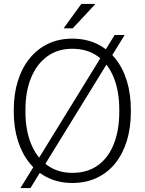

<svg xmlns="http://www.w3.org/2000/svg" viewBox="-20 -917 736 973"><path d="M346.7 10.3Q279.3 10.3 224.6 -15.6Q169.9 -41.5 130.9 -89.4Q91.8 -137.2 70.8 -203.4Q49.8 -269.5 49.8 -350.6V-359.9Q49.8 -440.9 70.6 -507.1Q91.3 -573.2 130.4 -621.3Q169.4 -669.4 224.1 -695.3Q278.8 -721.2 346.2 -721.2Q415 -721.2 470 -695.3Q524.9 -669.4 563.7 -621.3Q602.5 -573.2 622.8 -507.1Q643.1 -440.9 643.1 -359.9V-350.6Q643.1 -269.5 622.8 -203.4Q602.5 -137.2 564 -89.4Q525.4 -41.5 470.5 -15.6Q415.5 10.3 346.7 10.3ZM346.7 -41Q423.8 -41 476.8 -79.6Q529.8 -118.2 557.1 -188Q584.5 -257.8 584.5 -350.6V-360.8Q584.5 -453.6 556.9 -522.9Q529.3 -592.3 476.1 -631.1Q422.9 -669.9 346.2 -669.9Q272.5 -669.9 219.2 -631.1Q166 -592.3 137.5 -522.7Q108.9 -453.1 108.9 -360.8V-350.6Q108.9 -257.8 137.5 -188Q166 -118.2 219.5 -79.6Q272.9 -41 346.7 -41ZM83.5 36.1 561 -739.7H611.8L134.3 36.1ZM303.2 -774.9 392.1 -897H460.4L461.4 -894.5L348.6 -773.4H305.7Z"/></svg>

Font: Roboto Slab LO Light
Style: Regular
Weight: 300
Designer: Google
Version: Version 2.000